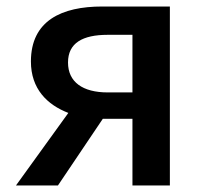

<svg xmlns="http://www.w3.org/2000/svg" viewBox="-20 -570 629 590"><path d="M502 -550H294C170 -550 75 -507 75 -381C75 -297 125 -248 190 -223L29 0H158L296 -205H387V0H502ZM387 -463V-286H311C234 -286 189 -318 189 -378C189 -438 234 -463 311 -463Z"/></svg>

Font: Spoqa Han Sans Neo Medium
Style: Regular
Weight: 500
Designer: [Spoqa Han Sans Neo] Dong-huui Kim ___ Younghwa Kang ___ Yujin Lee ___ [Noto Sans] Ryoko NISHIZUKA ____ (kana & ideograp
Foundry: Spoqa (http://www.spoqa-han-sans.com)
Version: Version 1.100;hotconv 1.0.109;makeotfexe 2.5.65596